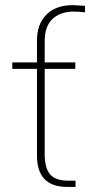

<svg xmlns="http://www.w3.org/2000/svg" viewBox="-20 -733 363 753"><path d="M28.3 -462.9V-488.3H125V-574.2Q125 -638.7 162.1 -675.8Q199.2 -712.9 266.6 -712.9Q269.5 -712.9 313.5 -710V-684.6Q290 -687.5 268.6 -687.5Q216.8 -687.5 186 -658.7Q155.3 -629.9 155.3 -572.3V-488.3H275.4V-462.9H155.3V-128.9Q155.3 -73.2 176.8 -48.8Q198.2 -24.4 247.1 -24.4H276.4V0H243.2Q125 0 125 -123V-462.9Z"/></svg>

Font: Gothic A1 Thin
Style: Regular
Weight: 250
Designer: HanYang I&C Co.,Ltd.
Foundry: HanYang I&C Co.,Ltd.
Version: Version 2.50